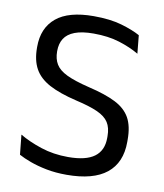

<svg xmlns="http://www.w3.org/2000/svg" viewBox="-77 -713 674 789"><g transform="rotate(10 260.5 -319.0)"><path d="M253.5 11.5Q207.5 11.5 169.2 4Q131 -3.5 101 -14.5Q71 -25.5 51 -36.5L42.5 -119Q81 -96 133.2 -78.8Q185.5 -61.5 247 -61.5Q321 -61.5 356.5 -87.8Q392 -114 392 -166.5V-174.5Q392 -209 378 -231Q364 -253 330.8 -268Q297.5 -283 240.5 -296Q168.5 -313 125.2 -336.2Q82 -359.5 62.8 -394.5Q43.5 -429.5 43.5 -481.5V-486Q43.5 -564.5 95 -607.2Q146.5 -650 251 -650Q319.5 -650 367.8 -636Q416 -622 446.5 -605L454 -529Q418.5 -550 371.2 -564.8Q324 -579.5 263 -579.5Q214.5 -579.5 184.5 -568Q154.5 -556.5 141 -535Q127.5 -513.5 127.5 -483V-481Q127.5 -450 140.8 -428Q154 -406 187.2 -390Q220.5 -374 282 -359Q352.5 -342.5 395 -321Q437.5 -299.5 456.8 -265Q476 -230.5 476 -175V-164.5Q476 -78 420.2 -33.2Q364.5 11.5 253.5 11.5Z"/></g></svg>

Font: Anek Bangla
Style: Regular
Weight: 400
Designer: Sulekha Rajkumar (Bangla), Yesha Goshar (Latin)
Foundry: Ek Type
Version: Version 1.003